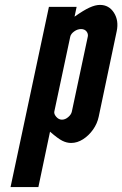

<svg xmlns="http://www.w3.org/2000/svg" viewBox="-20 -575 499 783"><path d="M23 188H136.5L184 -38Q216 -10 234 -1Q252 8 270 8Q295 8 318.5 -7Q342 -22 359.2 -46.2Q376.5 -70.5 382.5 -99L456 -448Q465 -491 444.8 -523Q424.5 -555 387.5 -555Q369 -555 345.2 -544.2Q321.5 -533.5 284 -507L292.5 -547H179.5ZM232.5 -87Q219.5 -87 209.5 -98.5Q199.5 -110 201.5 -120L266.5 -425.5Q269 -437 282.5 -446.8Q296 -456.5 310.5 -456.5Q325 -456.5 332.8 -446.8Q340.5 -437 338 -425.5L273 -120Q270.5 -108 258.2 -97.5Q246 -87 232.5 -87Z"/></svg>

Font: League Gothic SemiExpanded Italic
Style: Regular
Weight: 400
Width: 6
Designer: The League of Moveable Type
Version: Version 1.600; ttfautohint (v1.8.3)